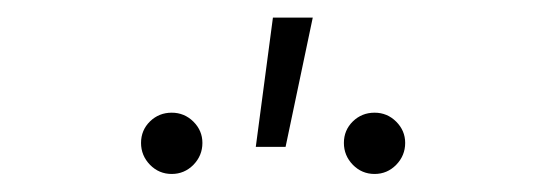

<svg xmlns="http://www.w3.org/2000/svg" viewBox="-20 -837 609 214"><path d="M397.5 -643.1Q383.3 -643.1 373.3 -653.3Q363.3 -663.6 363.3 -677.7Q363.3 -691.9 373.3 -701.7Q383.3 -711.4 397.5 -711.4Q411.6 -711.4 421.6 -701.4Q431.6 -691.4 431.6 -677.7Q431.6 -663.6 421.6 -653.3Q411.6 -643.1 397.5 -643.1ZM171.4 -643.1Q157.2 -643.1 147.2 -653.3Q137.2 -663.6 137.2 -677.7Q137.2 -691.9 147.2 -701.7Q157.2 -711.4 171.4 -711.4Q185.5 -711.4 195.6 -701.4Q205.6 -691.4 205.6 -677.7Q205.6 -663.6 195.6 -653.3Q185.5 -643.1 171.4 -643.1ZM265.1 -673.3 284.2 -817.4H328.6L298.3 -673.3Z"/></svg>

Font: Inter 28pt ExtraLight
Style: Regular
Weight: 250
Designer: Rasmus Andersson
Foundry: rsms
Version: Version 4.001;git-66647c0bb